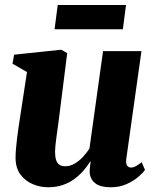

<svg xmlns="http://www.w3.org/2000/svg" viewBox="-20 -760 642 790"><path d="M177.5 10.5Q146 10.5 115.5 -2Q85 -14.5 64.8 -41Q44.5 -67.5 44 -110Q44 -127 45.8 -147.8Q47.5 -168.5 50.2 -191.2Q53 -214 56.5 -237.5Q60 -261 63.5 -283.5L91 -463.5L31.5 -498L38 -535L232.5 -555.5L256.5 -541.5L224.5 -287.5Q222 -266 218.8 -243.5Q215.5 -221 212.8 -200.2Q210 -179.5 208.2 -162.8Q206.5 -146 206.5 -136.5Q206.5 -115 210.8 -101.8Q215 -88.5 224.2 -82.2Q233.5 -76 249 -76Q268.5 -76 287 -86.8Q305.5 -97.5 321 -114.2Q336.5 -131 348 -148.5L404 -549.5H562L499.5 -105.5Q497 -87 503 -78.8Q509 -70.5 519 -70.5Q528 -70.5 537.2 -75.2Q546.5 -80 563 -92.5L576.5 -61Q569 -49.5 549.8 -32.8Q530.5 -16 501.5 -2.8Q472.5 10.5 435.5 10.5Q395 10.5 374.2 -4.2Q353.5 -19 349.5 -44.5Q349 -48.5 349 -54Q349 -59.5 349.5 -66.2Q350 -73 351 -80.2Q352 -87.5 353 -94L351 -95Q339 -76 322.8 -57.2Q306.5 -38.5 285.2 -23Q264 -7.5 237.5 1.5Q211 10.5 177.5 10.5ZM217.5 -739.5H498.5L485.5 -639.5H204.5Z"/></svg>

Font: Merriweather 48pt Black
Style: Italic
Weight: 900
Italic angle: -7.8°
Version: Version 2.101